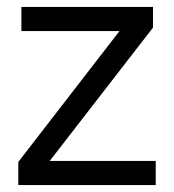

<svg xmlns="http://www.w3.org/2000/svg" viewBox="-20 -536 504 556"><path d="M431 0H33V-67L326 -446H42V-516H423V-456L124 -70H431Z"/></svg>

Font: Aneliza
Style: Regular
Weight: 400
Designer: Mike Abbink, Paul van der Laan, Pieter van Rosmalen
Foundry: Bold Monday
Version: Version 3.0